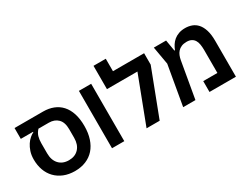

<svg xmlns="http://www.w3.org/2000/svg" viewBox="-74 -1245 2261 1762"><g transform="rotate(-30 1056.5 -364.0)"><path d="M46 -608H349Q408 -608 456.5 -589Q505 -570 539.5 -532Q574 -494 592.5 -437Q611 -380 611 -304Q611 -230 591.5 -171Q572 -112 536 -71.5Q500 -31 448 -9.5Q396 12 332 12Q266 12 214.5 -9Q163 -30 127 -67.5Q91 -105 72.5 -156.5Q54 -208 54 -269Q54 -316 66.5 -353Q79 -390 97 -417Q115 -444 136.5 -462Q158 -480 176 -488V-493H46ZM332 -102Q398 -102 436.5 -143.5Q475 -185 475 -257V-348Q475 -421 439 -457Q403 -493 343 -493H233Q207 -465 198 -434Q189 -403 189 -364V-257Q189 -185 227.5 -143.5Q266 -102 332 -102Z M728 -608H858V0H728Z M1282 -493H959V-740H1089V-608H1419V-487L1233 0H1094Z M1555 -419 1522 -608H1652L1672 -490H1678Q1688 -516 1703 -539.5Q1718 -563 1740 -581Q1762 -599 1791.5 -609.5Q1821 -620 1859 -620Q1896 -620 1929 -608Q1962 -596 1987 -568Q2012 -540 2026.5 -494Q2041 -448 2041 -380V0H1761V-115H1911V-356Q1911 -390 1906.5 -417.5Q1902 -445 1890 -464Q1878 -483 1858 -493.5Q1838 -504 1808 -504Q1776 -504 1753 -494Q1730 -484 1715 -467.5Q1700 -451 1691.5 -429.5Q1683 -408 1679 -385L1612 0H1482Z"/></g></svg>

Font: IBM Plex Sans Hebrew SemiBold
Style: Regular
Weight: 600
Designer: Mike Abbink, Paul van der Laan, Pieter van Rosmalen, Yanek Iontef
Foundry: Bold Monday
Version: Version 1.2